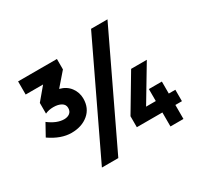

<svg xmlns="http://www.w3.org/2000/svg" viewBox="-157 -956 1216 1165"><g transform="rotate(-30 450.5 -373.0)"><path d="M607 -754H722L358 8H243ZM64 -607V-699H336V-626L257 -535Q304 -523 329.5 -488.5Q355 -454 355 -411Q355 -344 308.5 -305Q262 -266 189.5 -266Q117 -266 39 -320L85 -403Q142 -360 192 -360Q216 -360 231.5 -372Q247 -384 247 -408Q247 -432 225.5 -444.5Q204 -457 171 -457Q138 -457 113 -445V-520L186 -607ZM728 -262H819V-178H865V-98H819V0H728V-98H549V-175L696 -422H806L660 -178H728Z"/></g></svg>

Font: Montserrat Alternates
Style: Bold
Weight: 700
Version: Version 2.001